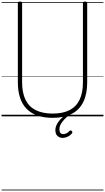

<svg xmlns="http://www.w3.org/2000/svg" viewBox="-20 -1473 1330 2431"><path d="M647 19Q538 19 455.5 -9.5Q373 -38 317.5 -94.5Q262 -151 234 -235.5Q206 -320 206 -432V-1434Q206 -1444 212 -1448.5Q218 -1453 232 -1453Q247 -1453 253.5 -1448.5Q260 -1444 260 -1434V-430Q260 -298 303 -210Q346 -122 432.5 -78.5Q519 -35 647 -35Q775 -35 860 -78.5Q945 -122 987.5 -210Q1030 -298 1030 -430V-1434Q1030 -1444 1036.5 -1448.5Q1043 -1453 1056 -1453Q1084 -1453 1084 -1434V-432Q1084 -283 1035 -182.5Q986 -82 888.5 -31.5Q791 19 647 19ZM774 273Q735 273 708 248.5Q681 224 681 174Q681 146 692 118.5Q703 91 722.5 65Q742 39 769 14.5Q796 -10 828 -31L866 -30V-25Q842 -7 818.5 15Q795 37 775 61.5Q755 86 743.5 111.5Q732 137 732 162Q732 195 745 210Q758 225 780 225Q798 225 819.5 216Q841 207 860 185Q867 179 874 178.5Q881 178 887 184Q895 191 896 199Q897 207 892 214Q879 232 859 245Q839 258 817 265.5Q795 273 774 273ZM0 928H1290V938H0ZM0 -20H1290V0H0ZM0 -505H1290V-500H0ZM0 -1448H1290V-1438H0Z"/></svg>

Font: Playwrite ID Guides
Style: Regular
Weight: 400
Designer: Veronika Burian, José Scaglione
Foundry: TypeTogether
Version: Version 1.003